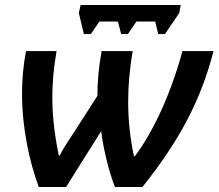

<svg xmlns="http://www.w3.org/2000/svg" viewBox="-20 -747 873 767"><path d="M315 -611H343L377 -661H451L464 -611H491L525 -661H600L612 -611H639L696 -695L702 -727H302L295 -695ZM135 0H244L384 -223C393 -152 414 -65 439 0H549C699 -188 783 -349 833 -543H709C661 -369 594 -224 519 -123H515C501 -188 492 -263 492 -341C492 -405 498 -472 510 -543H386C374 -477 369 -418 369 -364L285 -233C261 -196 235 -159 218 -125H215C203 -185 189 -264 189 -358C189 -414 194 -475 206 -543H84C73 -486 68 -429 68 -373C68 -232 99 -96 135 0Z"/></svg>

Font: Noto Sans SemiBold
Style: Italic
Weight: 600
Italic angle: -12°
Designer: Monotype Design Team
Foundry: Monotype Imaging Inc.
Version: Version 2.013